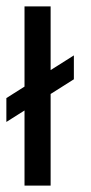

<svg xmlns="http://www.w3.org/2000/svg" viewBox="-27 -583 286 603"><path d="M-7 -200V-275L205 -409V-334ZM50 0V-563H132V0Z"/></svg>

Font: Darker Grotesque Light SemiBold
Style: Regular
Weight: 600
Version: Version 1.000;gftools[0.9.28]